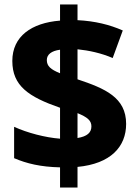

<svg xmlns="http://www.w3.org/2000/svg" viewBox="-20 -845 614 857"><path d="M248 -98V-8H326V-100C474 -114 543 -190 543 -292C543 -410 449 -450 326 -491V-625C376 -620 432 -608 483 -586L528 -709C469 -735 404 -751 326 -755V-825H248V-753C121 -743 35 -683 35 -573C35 -462 107 -413 248 -364V-226C182 -231 102 -252 43 -279V-139C99 -115 161 -100 248 -98ZM248 -623V-518C206 -535 189 -550 189 -577C189 -602 210 -618 248 -623ZM326 -229V-340C370 -322 388 -307 388 -281C388 -253 369 -236 326 -229Z"/></svg>

Font: Noto Sans Malayalam UI ExtraBold
Style: Regular
Weight: 800
Designer: Jelle Bosma - Monotype Design Team
Foundry: Monotype Imaging Inc.
Version: Version 2.104